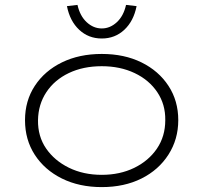

<svg xmlns="http://www.w3.org/2000/svg" viewBox="-20 -753 829 783"><path d="M395 10Q303 10 232.5 -25Q162 -60 122 -121.5Q82 -183 82 -263Q82 -342 122 -403Q162 -464 232.5 -498.5Q303 -533 395 -533Q487 -533 557 -498.5Q627 -464 667 -403Q707 -342 707 -263Q707 -185 667 -122.5Q627 -60 557 -25Q487 10 395 10ZM395 -40Q469 -40 527.5 -68.5Q586 -97 620 -147Q654 -197 654 -263Q655 -327 621.5 -377Q588 -427 529 -455Q470 -483 395 -483Q319 -483 260.5 -455Q202 -427 169 -377Q136 -327 135 -263Q134 -197 168 -147.5Q202 -98 261 -69Q320 -40 395 -40ZM395 -596Q341 -596 303 -631.5Q265 -667 253 -728L296 -733Q306 -688 333.5 -662.5Q361 -637 395 -637Q429 -637 456.5 -662.5Q484 -688 494 -733L537 -728Q525 -667 487 -631.5Q449 -596 395 -596Z"/></svg>

Font: Lexend Giga ExtraLight
Style: Regular
Weight: 250
Version: Version 1.007